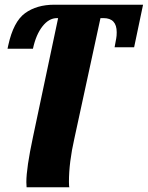

<svg xmlns="http://www.w3.org/2000/svg" viewBox="-20 -556 628 816"><path d="M92 218Q92 158 120 27L227 -479H222Q188 -479 160.5 -444Q133 -409 120 -349H12L15 -363Q37 -464 86.5 -500Q136 -536 211 -536H588L550 -355H467L474 -393Q476 -403 476 -419Q476 -479 420 -479H407L296 33Q273 134 273 217Q273 237 275 240H93Z"/></svg>

Font: Noto Serif NarrowBlack
Style: Italic
Weight: 900
Width: 4
Italic angle: -12°
Designer: Monotype Design Team
Foundry: Monotype Imaging Inc.
Version: Version 1.001